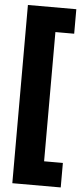

<svg xmlns="http://www.w3.org/2000/svg" viewBox="-60 -767 424 968"><g transform="rotate(5 151.5 -283.0)"><path d="M286 44V168H41V-734H286V-610H191V44Z"/></g></svg>

Font: Noto Sans Thai Looped ExtraCondensed Black
Style: Regular
Weight: 900
Width: 2
Designer: Sasikarn Vongin, Ben Mitchell
Foundry: The Fontpad Ltd
Version: Version 1.001; ttfautohint (v1.8.4.7-5d5b)